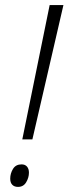

<svg xmlns="http://www.w3.org/2000/svg" viewBox="-20 -734 271 761"><path d="M68.4 -181.6 176.8 -713.9H231.4L108.4 -181.6ZM51.3 6.8Q37.1 6.8 28.8 -1.5Q20.5 -9.8 20.5 -25.9Q20.5 -46.4 31.5 -64.5Q42.5 -82.5 65.4 -82.5Q79.6 -82.5 87.2 -73.5Q94.7 -64.5 94.7 -49.8Q94.7 -29.8 83.7 -11.5Q72.8 6.8 51.3 6.8Z"/></svg>

Font: Open Sans SemiCondensed Light
Style: Italic
Weight: 300
Width: 4
Italic angle: -12°
Designer: Monotype Design Team
Foundry: Monotype Imaging Inc.
Version: Version 3.000